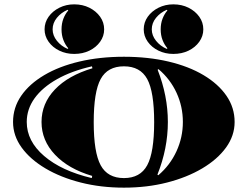

<svg xmlns="http://www.w3.org/2000/svg" viewBox="-20 -841 1139 883"><path d="M550 22Q444 22 351.5 -1.5Q259 -25 189 -66.5Q119 -108 79.5 -162.5Q40 -217 40 -280Q40 -346 77.5 -400.5Q115 -455 183.5 -495.5Q252 -536 345.5 -558Q439 -580 550 -580Q661 -580 754.5 -558Q848 -536 916 -495.5Q984 -455 1021.5 -400.5Q1059 -346 1059 -280Q1059 -217 1019.5 -162.5Q980 -108 910 -66.5Q840 -25 748 -1.5Q656 22 550 22ZM402 -22 404 -32Q295 -64 233 -129.5Q171 -195 171 -280Q171 -365 232.5 -429.5Q294 -494 405 -527L403 -536Q310 -515 242.5 -477Q175 -439 139 -389Q103 -339 103 -280Q103 -192 183 -123.5Q263 -55 402 -22ZM550 -22Q625 -22 657 -81Q689 -140 689 -279Q689 -419 657 -477.5Q625 -536 550 -536Q475 -536 443 -477.5Q411 -419 411 -279Q411 -140 443 -81Q475 -22 550 -22ZM708 -35Q762 -81 791.5 -145Q821 -209 821 -280Q821 -351 792 -414Q763 -477 709 -523L705 -520Q752 -400 752 -280Q752 -158 704 -38ZM777 -593Q740 -593 709 -608Q678 -623 659.5 -649Q641 -675 641 -706Q641 -738 659.5 -764Q678 -790 709 -805.5Q740 -821 777 -821Q816 -821 847 -805.5Q878 -790 896.5 -764Q915 -738 915 -706Q915 -675 896.5 -649Q878 -623 847 -608Q816 -593 777 -593ZM321 -593Q284 -593 253 -608Q222 -623 203.5 -649Q185 -675 185 -706Q185 -738 203.5 -764Q222 -790 253 -805.5Q284 -821 321 -821Q360 -821 391 -805.5Q422 -790 440.5 -764Q459 -738 459 -706Q459 -675 440.5 -649Q422 -623 391 -608Q360 -593 321 -593ZM291 -616 294 -619Q280 -635 271.5 -657Q263 -679 263 -706Q263 -733 271.5 -755Q280 -777 294 -793L291 -796Q261 -783 241.5 -759Q222 -735 222 -706Q222 -678 241.5 -653.5Q261 -629 291 -616ZM747 -616 750 -619Q736 -635 727.5 -657Q719 -679 719 -706Q719 -733 727.5 -755Q736 -777 750 -793L747 -796Q717 -783 697.5 -759Q678 -735 678 -706Q678 -678 697.5 -653.5Q717 -629 747 -616Z"/></svg>

Font: Diplomata
Style: Regular
Weight: 400
Designer: Eduardo Rodriguez Tunni
Foundry: Eduardo Rodriguez Tunni
Version: Version 1.002; ttfautohint (v1.8.4.7-5d5b);gftools[0.9.23]